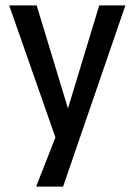

<svg xmlns="http://www.w3.org/2000/svg" viewBox="-20 -512 499 712"><path d="M114 180 199 -37V36L14 -492H116L238 -90H226L348 -492H445L214 180Z"/></svg>

Font: Nunito Sans 10pt Condensed SemiBold
Style: Regular
Weight: 600
Width: 3
Designer: Vernon Adams
Foundry: Vernon Adams
Version: Version 3.101;gftools[0.9.27]